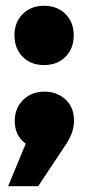

<svg xmlns="http://www.w3.org/2000/svg" viewBox="-20 -514 305 664"><path d="M235 -392Q235 -346 206.5 -317.5Q178 -289 132 -289Q87 -289 58.5 -317.5Q30 -346 30 -392Q30 -437 58.5 -465.5Q87 -494 132 -494Q178 -494 206.5 -465.5Q235 -437 235 -392ZM236 -96Q236 -57 209 -16L112 130H8L69 -17Q31 -45 31 -95Q31 -140 60 -168.5Q89 -197 134 -197Q177 -197 206.5 -170Q236 -143 236 -96Z"/></svg>

Font: Gontserrat Black
Style: Regular
Weight: 900
Designer: Julieta Ulanovsky
Foundry: Julieta Ulanovsky
Version: Version 6.001